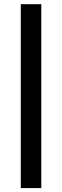

<svg xmlns="http://www.w3.org/2000/svg" viewBox="-20 -831 305 942"><path d="M182.6 91.8V-810.5H82V91.8Z"/></svg>

Font: Winston
Style: Regular
Weight: 400
Designer: Vernon Adams, Kim Jin-seong, David Berlow, Cristiano Sobral
Foundry: The Winston Project Authors
Version: Version 3.004